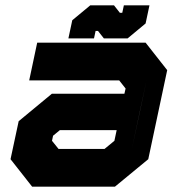

<svg xmlns="http://www.w3.org/2000/svg" viewBox="-20 -700 666 720"><path d="M100.5 0 19.5 -103 50 -245.5 174.5 -348.5H446.5L451 -368L427 -398.5H89.5L119.5 -540H526L607 -437L536 -103L411 0ZM152 -69 101 -132 121 -225 185 -278H503.5L473.5 -137L390.5 -69ZM152 -69H390.5L473.5 -137L530.5 -403L479 -467H166.5H479L530.5 -403L503.5 -278H185L121 -225L101 -132ZM199.5 -141.5H372L409 -172L417.5 -212H204.5L179 -191L175 -172ZM236.5 -556 251 -624 318.5 -680H407.5L429.5 -652H438.5L444.5 -680H540.5L526 -612L458.5 -556H369.5L347.5 -584H338.5L332.5 -556ZM293.5 -591H293L295 -601L335.5 -637H376.5L400.5 -600H444.5L485.5 -636L487.5 -646H488L486 -636L444.5 -600H400.5L376.5 -637H335.5L295.5 -601Z"/></svg>

Font: Tourney Thin Black
Style: Italic
Weight: 900
Italic angle: -12°
Version: Version 1.015